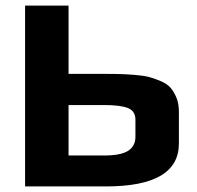

<svg xmlns="http://www.w3.org/2000/svg" viewBox="-20 -669 707 689"><path d="M622 -268C622 -286.7 619.2 -303.2 613.5 -317.5C607.8 -331.8 600.8 -343.8 592.5 -353.5C584.2 -363.2 572.2 -371.3 556.5 -378C540.8 -384.7 526.5 -389.7 513.5 -393C500.5 -396.3 482.7 -398.8 460 -400.5C437.3 -402.2 418.5 -403.2 403.5 -403.5C388.5 -403.8 368 -404 342 -404H226V-649H70V0H360C534.7 0 622 -51.3 622 -154ZM466 -178C466 -156 457.3 -139.3 440 -128C422.7 -116.7 393.7 -111 353 -111H226V-292H355C392.3 -292 420.2 -288.5 438.5 -281.5C456.8 -274.5 466 -260.3 466 -239Z"/></svg>

Font: Play
Style: Bold
Weight: 700
Designer: Jonas Hecksher
Foundry: Jonas Hecksher, Playtypeª, e-types AS
Version: Version 1.002